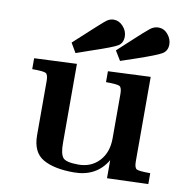

<svg xmlns="http://www.w3.org/2000/svg" viewBox="-76 -735 791 815"><g transform="rotate(10 319.0 -328.0)"><path d="M45 -395V-442L228 -450V-109Q228 -63 241 -46.5Q254 -30 308 -30Q363 -30 397.5 -67Q432 -104 432 -165V-356Q432 -384 421.5 -389.5Q411 -395 363 -395V-442L546 -450V-86Q546 -58 556.5 -52.5Q567 -47 615 -47V0L438 6V-72Q392 6 294 6Q209 6 161.5 -21.5Q114 -49 114 -123V-356Q114 -384 103.5 -389.5Q93 -395 45 -395ZM190 -535Q308 -644 320 -652Q334 -662 350 -662Q373 -662 390.5 -642.5Q408 -623 408 -599Q408 -571 387.5 -558.5Q367 -546 277 -516Q238 -502 214 -494ZM381 -535Q396 -549 421 -572Q491 -637 507.5 -649.5Q524 -662 542 -662Q567 -662 583.5 -642Q600 -622 600 -599Q600 -571 578 -558Q556 -545 471 -516Q431 -503 406 -494Z"/></g></svg>

Font: CMU Serif
Style: Bold
Weight: 700
Version: Version 0.7.0